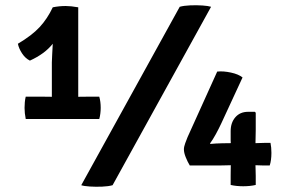

<svg xmlns="http://www.w3.org/2000/svg" viewBox="-20 -709 1097 735"><path d="M130 -339Q139.5 -339 155 -338.8Q170.5 -338.5 178.5 -338.5V-470Q178.5 -481.5 179.8 -501.2Q181 -521 182 -541.5Q166 -521.5 144.5 -505.8Q123 -490 94.5 -477Q77 -485.5 64.5 -504.5Q52 -523.5 48.5 -541.5Q102.5 -573.5 132 -605.5Q161.5 -637.5 182 -681Q206.5 -686 231.5 -686Q251.5 -686 279.5 -681V-338.5Q288 -338.5 305.2 -338.8Q322.5 -339 331 -339H360Q365.5 -320 365.5 -296Q365.5 -286.5 364.2 -275.2Q363 -264 360 -253.5H78.5Q74 -276 74 -296Q74 -306 75 -317.5Q76 -329 78.5 -339ZM668 -683Q684 -687.5 708.2 -688.5Q732.5 -689.5 755 -688Q777.5 -686.5 788 -683L411 0Q395 4.5 370.8 5.5Q346.5 6.5 323.8 5Q301 3.5 291 0ZM706.5 -75.5Q697.5 -90.5 690.8 -107.5Q684 -124.5 684 -137.5Q684 -147 689.2 -161.2Q694.5 -175.5 698 -184L811.5 -435Q835 -437.5 864 -431.2Q893 -425 908.5 -412.5L843 -271Q837 -257.5 827.2 -236.8Q817.5 -216 806 -195Q794.5 -174 784 -160L785.5 -158Q805.5 -160 829.8 -160.5Q854 -161 863.5 -161Q863 -166 863 -170.8Q863 -175.5 863 -179V-207Q863 -239.5 881 -260.2Q899 -281 930 -281H955.5L959 -277.5V-211.5Q959 -199 958.5 -185.8Q958 -172.5 958 -161H958.5Q966 -161 975 -161.5Q984 -162 992 -162H1015.5Q1019 -145 1019 -123.5Q1019 -95.5 1012.5 -75.5H989Q983 -75.5 973.8 -76Q964.5 -76.5 958 -76.5Q958 -67 958.5 -57Q959 -47 959 -35.5V-1Q948.5 1.5 935.8 2.8Q923 4 911 4Q899 4 886.2 2.8Q873.5 1.5 863 -1V-35.5Q863 -47 863.2 -57Q863.5 -67 863.5 -76.5Q855.5 -76.5 842.5 -76Q829.5 -75.5 818.5 -75.5Z"/></svg>

Font: Signika Negative SC SemiBold
Style: Regular
Weight: 600
Designer: Anna Giedryś
Foundry: Anna Giedryś
Version: Version 2.000; ttfautohint (v1.8.3) -l 8 -r 50 -G 200 -x 9 -